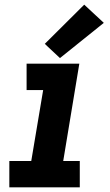

<svg xmlns="http://www.w3.org/2000/svg" viewBox="-20 -803 472 823"><path d="M20 0H322V-113H251L320 -530H94V-417H165L114 -113H20ZM237 -554 425 -705 341 -783 172 -615Z"/></svg>

Font: Iosevka Sparkle XBdObl
Style: Regular
Weight: 800
Italic angle: -9°
Designer: Belleve Invis
Foundry: Belleve Invis
Version: Version 4.5.0; ttfautohint (v1.8.3)